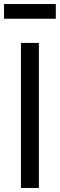

<svg xmlns="http://www.w3.org/2000/svg" viewBox="-24 -933 297 953"><path d="M-4 -840V-913H253V-840ZM80 0V-720H169V0Z"/></svg>

Font: Manrope Medium
Style: Medium
Weight: 500
Designer: Mikhail Sharanda
Foundry: Mikhail Sharanda
Version: Version 4.000;hotconv 1.0.109;makeotfexe 2.5.65596